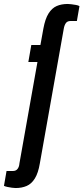

<svg xmlns="http://www.w3.org/2000/svg" viewBox="-89 -754 421 969"><path d="M-10 195Q-17 195 -28.5 193.5Q-40 192 -51.5 189.5Q-63 187 -69 184L-56 109H-24Q-8 109 0 98Q8 87 9 71L100 -441H54L69 -527H115L130 -610Q139 -659 156 -686Q173 -713 197 -723.5Q221 -734 253 -734Q260 -734 271.5 -732.5Q283 -731 294.5 -729Q306 -727 312 -723L299 -648H267Q251 -648 243.5 -637.5Q236 -627 233 -610L112 71Q104 119 87 146.5Q70 174 45.5 184.5Q21 195 -10 195Z"/></svg>

Font: Archivo ExtraCondensed SemiBold
Style: Italic
Weight: 600
Width: 2
Italic angle: -10°
Designer: Hector Gatti
Foundry: Omnibus-Type
Version: Version 2.001